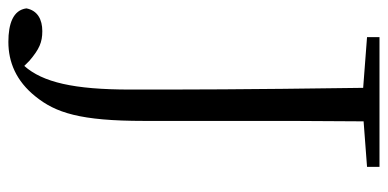

<svg xmlns="http://www.w3.org/2000/svg" viewBox="-258 -516 904 447"><g transform="rotate(90 193.5 -293.0)"><path d="M57 -696 175 -687C179 -399 179 -284 179 -145C179 -13 162 59 124 102L112 90C85 67 69 60 43 60C16 60 -5 71 -10 97C-6 128 26 139 68 139C115 139 159 121 195 76C233 29 252 -28 252 -177V-390C252 -491 252 -590 253 -688L359 -696V-725H57Z"/></g></svg>

Font: Noto Serif CJK KR Light
Style: Regular
Weight: 300
Designer: Ryoko NISHIZUKA 西塚涼子 (kana & ideographs); Frank Grießhammer (Latin, Greek & Cyrillic); Wenlong ZHANG 张文龙 (bopomofo); San
Foundry: Adobe
Version: Version 2.001;hotconv 1.1.0;makeotfexe 2.6.0